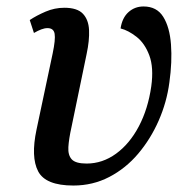

<svg xmlns="http://www.w3.org/2000/svg" viewBox="-20 -564 588 594"><path d="M207 10Q121 10 98 -34Q75 -78 93 -163L143 -399Q152 -442 149 -459.5Q146 -477 127 -477Q118 -477 107.5 -473Q97 -469 85 -462L72 -502Q93 -516 121 -528Q149 -540 179 -540Q219 -540 236.5 -521.5Q254 -503 255.5 -471Q257 -439 248 -397L201 -170Q193 -134 191.5 -109Q190 -84 202 -71Q214 -58 248 -58Q297 -58 339 -88.5Q381 -119 409.5 -173Q438 -227 448 -297Q456 -355 442 -392.5Q428 -430 402.5 -450Q377 -470 353 -476Q358 -509 377.5 -526.5Q397 -544 424 -544Q465 -544 485 -512Q505 -480 509 -426.5Q513 -373 504 -309Q496 -248 471 -191Q446 -134 407.5 -88.5Q369 -43 318 -16.5Q267 10 207 10Z"/></svg>

Font: Noto Serif SemiCondensed Medium
Style: Italic
Weight: 500
Width: 4
Italic angle: -12°
Designer: Monotype Design Team
Foundry: Monotype Imaging Inc.
Version: Version 2.013